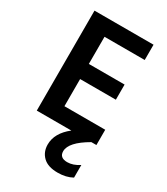

<svg xmlns="http://www.w3.org/2000/svg" viewBox="-224 -771 975 1121"><g transform="rotate(30 264.0 -210.5)"><path d="M454 230Q413 253 356 253Q290 253 257 221Q224 189 224 139Q224 62 303 0H70V-674H468V-571H197V-388H438V-286H197V-103H472V0H438Q322 67 322 128Q322 172 374 172Q413 172 454 145Z"/></g></svg>

Font: Hind Vadodara SemiBold
Style: Regular
Weight: 600
Designer: Hitesh Malaviya
Foundry: Indian Type Foundry
Version: Version 1.001;PS 1.0;hotconv 1.0.86;makeotf.lib2.5.63406; tt